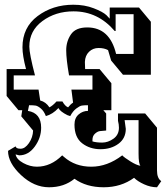

<svg xmlns="http://www.w3.org/2000/svg" viewBox="-20 -732 703 812"><path d="M8 -440H90Q75 -497 75 -532Q75 -616 139 -664Q203 -712 290 -712Q338 -712 376.5 -697Q415 -682 430 -668L444 -653V-700H568L618 -640V-416H500L450 -476L437 -520Q421 -529 397 -529Q373 -529 356.5 -513Q340 -497 339 -470L340 -440H401L451 -380V-266H417L429 -252V-180Q412 -179 402 -177.5Q392 -176 381.5 -166.5Q371 -157 371 -140V-134Q387 -129 412 -129Q437 -129 460 -145.5Q483 -162 483 -192Q483 -206 479 -221V-252H594L644 -192V-11Q644 22 662 34L644 60Q617 60 589.5 47.5Q562 35 547 20Q492 60 418.5 60Q345 60 295 24Q251 60 187.5 60Q124 60 69 8.5Q14 -43 14 -94L46 -113Q48 -103 67 -103Q86 -103 102.5 -127Q119 -151 120 -180L70 -240L74 -266H58L8 -326ZM189 -278Q203 -285 219 -303H244Q255 -283 268 -278Q278 -291 289 -298L282 -353H371V-413H272Q260 -482 260 -519.5Q260 -557 280 -586.5Q300 -616 349 -616Q444 -616 471 -504H545V-672H469V-601H465Q394 -684 291 -684Q215 -684 159.5 -643Q104 -602 104 -535Q104 -505 128 -413H38V-353H143L150 -307Q174 -301 189 -278ZM507 -224 512 -187Q512 -147 481 -124Q450 -101 405 -101Q360 -101 327.5 -126Q295 -151 295 -205Q295 -233 312.5 -248Q330 -263 352 -263V-287Q335 -287 326 -285.5Q317 -284 302.5 -273Q288 -262 277 -241L265 -245Q235 -260 227 -275Q203 -249 174 -241Q166 -262 153 -273Q140 -284 130.5 -285.5Q121 -287 103 -287L98 -263Q154 -254 154 -192Q154 -149 127 -112Q100 -75 61 -75L46 -79Q50 -58 78.5 -42.5Q107 -27 136 -27Q195 -27 243 -75L251 -68Q298 -27 366 -27Q434 -27 497 -75Q505 -66 531.5 -49.5Q558 -33 574 -31Q566 -39 566 -82V-224Z"/></svg>

Font: Ewert
Style: Regular
Weight: 400
Designer: Johan Kallas, Mihkel Virkus
Foundry: Johan Kallas, Mihkel Virkus
Version: Version 1.001